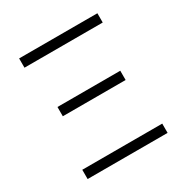

<svg xmlns="http://www.w3.org/2000/svg" viewBox="-161 -834 938 969"><g transform="rotate(-30 308.0 -350.0)"><path d="M75 0V-54H541V0ZM125 -337V-391H491V-337ZM80 -646V-700H536V-646Z"/></g></svg>

Font: Geologica Cursive Thin
Style: Regular
Weight: 250
Designer: Sindre Bremnes, Frode Helland
Foundry: Monokrom Skriftforlag AS
Version: Version 1.010;gftools[0.9.28]